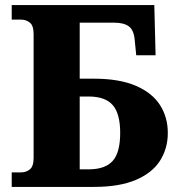

<svg xmlns="http://www.w3.org/2000/svg" viewBox="-20 -734 709 754"><path d="M26 0V-57H62Q83 -57 97.5 -69Q112 -81 112 -114V-600Q112 -633 97.5 -645Q83 -657 62 -657H26V-714H586L591 -517H515L509 -577Q506 -615 486.5 -630Q467 -645 428 -645H293V-425H349Q448 -425 512.5 -397.5Q577 -370 608 -322Q639 -274 639 -212Q639 -151 608.5 -103Q578 -55 513.5 -27.5Q449 0 349 0ZM293 -69H328Q393 -69 422.5 -102Q452 -135 452 -212Q452 -288 422.5 -321.5Q393 -355 328 -355H293Z"/></svg>

Font: Noto Serif ExtraBold
Style: Regular
Weight: 800
Designer: Monotype Design Team
Foundry: Monotype Imaging Inc.
Version: Version 2.014